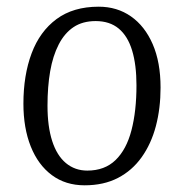

<svg xmlns="http://www.w3.org/2000/svg" viewBox="-20 -540 550 574"><path d="M233 14Q176 14 135 -16.5Q94 -47 72 -102Q50 -157 50 -230Q50 -315 74.5 -380.5Q99 -446 149 -483Q199 -520 275 -520Q330 -520 371.5 -491Q413 -462 436.5 -408Q460 -354 460 -278Q460 -216 446 -163Q432 -110 403.5 -70Q375 -30 332.5 -8Q290 14 233 14ZM241 -30Q293 -30 325.5 -61.5Q358 -93 373 -150.5Q388 -208 388 -285Q388 -346 375 -389Q362 -432 335 -454.5Q308 -477 266 -477Q227 -477 200 -459Q173 -441 155.5 -407Q138 -373 130 -327Q122 -281 122 -224Q122 -162 136 -118.5Q150 -75 177 -52.5Q204 -30 241 -30Z"/></svg>

Font: Literata 24pt Light
Style: Italic
Weight: 300
Italic angle: -2°
Designer: Latin by Veronika Burian and Jose Scaglione. Greek by Irene Vlachou. Cyrillic by Vera Evstafieva
Foundry: TypeTogether
Version: Version 3.103;gftools[0.9.29]